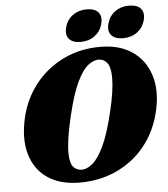

<svg xmlns="http://www.w3.org/2000/svg" viewBox="-61 -978 914 1046"><g transform="rotate(-5 396.0 -455.5)"><path d="M512.5 -714Q615.5 -713 683.8 -665.2Q752 -617.5 778.2 -535Q804.5 -452.5 782 -348Q762 -256.5 717.8 -188.2Q673.5 -120 612 -74.8Q550.5 -29.5 477.8 -7.5Q405 14.5 327.5 13Q223.5 11.5 155.8 -35.5Q88 -82.5 63.8 -167.2Q39.5 -252 66 -367Q89.5 -467 151.2 -545.8Q213 -624.5 305.5 -669.8Q398 -715 512.5 -714ZM348 -56Q375.5 -55 406.8 -79.5Q438 -104 469.8 -169.2Q501.5 -234.5 530.5 -356Q545 -416 551.5 -461.2Q558 -506.5 558 -540Q558 -595 541.8 -619Q525.5 -643 498 -645Q467.5 -647.5 435.8 -622.8Q404 -598 374 -535Q344 -472 317 -359.5Q300 -290 292.5 -239.2Q285 -188.5 285 -153.5Q285.5 -100 302.2 -78.5Q319 -57 348 -56ZM405 -750Q361 -750 341.2 -773Q321.5 -796 332.5 -836.5Q343.5 -877.5 375.8 -900.8Q408 -924 452 -924Q496.5 -924 515.8 -900.8Q535 -877.5 524 -836.5Q513 -797 481.2 -773.5Q449.5 -750 405 -750ZM636.5 -750Q592.5 -750 572.5 -773Q552.5 -796 563.5 -836.5Q574.5 -877 606.8 -900.5Q639 -924 683 -924Q728.5 -924 748 -900.8Q767.5 -877.5 756.5 -836.5Q745.5 -797 713.5 -773.5Q681.5 -750 636.5 -750Z"/></g></svg>

Font: Fraunces 9pt S000 Black
Style: Italic
Weight: 900
Italic angle: -16°
Version: Version 1.000; ttfautohint (v1.8.3)